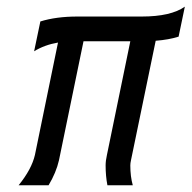

<svg xmlns="http://www.w3.org/2000/svg" viewBox="-20 -549 568 569"><path d="M99.6 -485.4Q146.5 -500 209 -500H399.9Q486.3 -500 527.8 -529.3L509.3 -440.4Q480.5 -431.2 441.4 -428.2L368.2 -74.2Q366.2 -65.4 366.2 -58.6Q366.2 -25.9 373.5 0H298.3Q293 -27.3 293 -58.6Q293 -72.8 296.9 -89.8L366.2 -426.8H227.5L154.8 -74.2Q146.5 -37.6 124 0H35.2Q73.7 -47.4 83.5 -89.8L151.9 -422.9Q111.8 -416 81.1 -397Z"/></svg>

Font: Anka/Coder Condensed
Style: Italic
Weight: 400
Width: 4
Italic angle: -12°
Monospace: yes
Version: Version 001.100